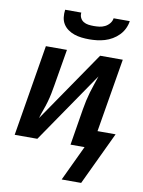

<svg xmlns="http://www.w3.org/2000/svg" viewBox="-100 -808 801 1077"><g transform="rotate(10 300.0 -269.5)"><path d="M343 -600Q321 -600 299.5 -602.5Q278 -605 258.5 -611.5Q239 -618 222 -630Q205 -642 194.5 -659Q184 -676 181.5 -697Q179 -718 182 -740H274Q272 -724 278.5 -710.5Q285 -697 297.5 -689.5Q310 -682 325 -680Q340 -678 356 -678Q372 -678 388 -680Q404 -682 419 -689.5Q434 -697 445 -710.5Q456 -724 458 -740H550Q547 -718 537 -697Q527 -676 510.5 -659Q494 -642 473.5 -630Q453 -618 431 -611.5Q409 -605 387 -602.5Q365 -600 343 -600ZM328 201 423 0H343L377 -208Q381 -233 386.5 -257.5Q392 -282 399 -306.5Q406 -331 414.5 -355Q423 -379 431 -404L154 0H25L111 -520H231L196 -312Q192 -287 187 -262.5Q182 -238 175 -213.5Q168 -189 159 -165Q150 -141 143 -116L420 -520H549L479 -101H582L439 201Z"/></g></svg>

Font: Iosevka SS04 Extended Oblique
Style: Bold
Weight: 700
Width: 7
Italic angle: -9°
Monospace: yes
Designer: Belleve Invis
Foundry: Belleve Invis
Version: Version 19.0.0; ttfautohint (v1.8.4)